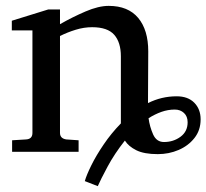

<svg xmlns="http://www.w3.org/2000/svg" viewBox="-20 -514 699 650"><path d="M659.2 -109.9Q659.2 -73.2 638.4 -46.9Q617.7 -20.5 584.7 -6.3Q551.8 7.8 514.2 7.8Q467.8 7.8 441.4 -5.4Q415 -18.6 402.8 -38.1Q367.7 6.3 344 50.5Q320.3 94.7 311 116.2L267.1 99.1Q272.9 78.6 289.3 45.4Q305.7 12.2 331.1 -25.1Q356.4 -62.5 389.2 -96.2V-323.2Q389.2 -370.6 366.7 -396.2Q344.2 -421.9 292 -421.9Q264.2 -421.9 236.3 -413.3Q208.5 -404.8 183.1 -392.1V-64Q183.1 -45.4 204.1 -42L246.1 -39.1V0H21V-39.1L68.8 -42Q89.8 -43.5 89.8 -64V-411.1H20V-443.8L143.1 -481.9H183.1V-432.1Q225.1 -456.1 269.3 -475.1Q313.5 -494.1 348.1 -494.1Q413.6 -494.1 447.8 -453.4Q481.9 -412.6 481.9 -339.8L481 -165Q526.9 -188 578.1 -188Q616.2 -188 637.7 -166.3Q659.2 -144.5 659.2 -109.9ZM615.2 -100.1Q615.2 -120.1 602.8 -131.6Q590.3 -143.1 571.8 -143.1Q548.8 -143.1 526.6 -135.3Q504.4 -127.4 482.9 -113.8Q486.8 -85 498.3 -59.1Q509.8 -33.2 535.2 -33.2Q566.9 -33.2 591.1 -51Q615.2 -68.8 615.2 -100.1Z"/></svg>

Font: Charis
Style: Regular
Weight: 400
Designer: Walt Agee, Miriam Martin, Annie Olsen, Victor Gaultney, Lorna Priest, Alan Ward, Bob Hallissy, Martin Hosken, Sharon Cor
Foundry: SIL Global
Version: Version 7.000